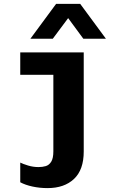

<svg xmlns="http://www.w3.org/2000/svg" viewBox="-20 -780 640 986"><path d="M224 186Q184 186 147 178Q110 170 84 156V55Q98 62 124 70Q150 78 178 78Q198 78 215 73Q232 68 243 50.5Q254 33 254 -3V-396H84V-511H410V-2Q410 92 360 139Q310 186 224 186ZM136 -581 268 -760H392L524 -581H408L330 -687L251 -581Z"/></svg>

Font: Chivo Mono Medium
Style: Bold
Weight: 700
Monospace: yes
Version: Version 1.008